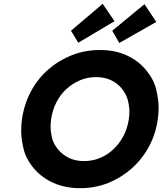

<svg xmlns="http://www.w3.org/2000/svg" viewBox="-20 -976 851 1006"><path d="M401 10Q323 10 261.5 -17Q200 -44 158.5 -92.5Q117 -141 104 -194Q91 -247 91 -291Q91 -321 95 -352Q107 -431 142 -497Q177 -563 232.5 -611.5Q288 -660 357 -687Q426 -714 503 -714Q581 -714 641.5 -687Q702 -660 743.5 -611Q785 -562 798 -509Q811 -456 811 -412Q811 -383 807 -352Q796 -274 760.5 -208Q725 -142 669.5 -93Q614 -44 546 -17Q478 10 401 10ZM420 -132Q465 -132 504.5 -148.5Q544 -165 575 -194.5Q606 -224 627 -264Q648 -304 655 -352Q658 -372 658 -391Q658 -417 650.5 -448.5Q643 -480 620 -509.5Q597 -539 562.5 -555.5Q528 -572 483 -572Q439 -572 399.5 -555.5Q360 -539 328 -509.5Q296 -480 275.5 -440Q255 -400 248 -352Q245 -331 245 -312Q245 -287 252 -255.5Q259 -224 283 -194.5Q307 -165 341.5 -148.5Q376 -132 420 -132ZM390 -752 352 -815 518 -956 580 -865ZM605 -751 568 -815 737 -954 799 -861Z"/></svg>

Font: Lexend SemBd
Style: Italic
Weight: 600
Italic angle: -8.13011°
Designer: Bonnie Shaver-Troup, Thomas Jockin
Foundry: Lexend
Version: Version 1.007